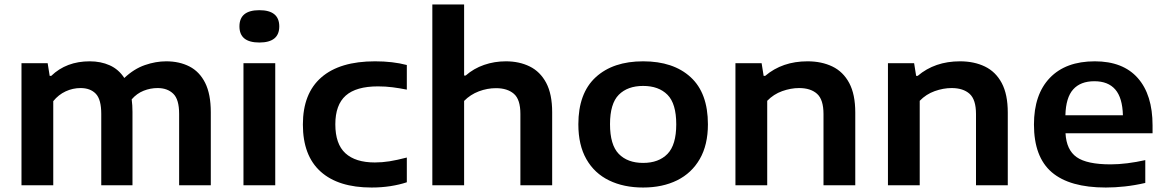

<svg xmlns="http://www.w3.org/2000/svg" viewBox="-20 -828 5210 858"><path d="M76 0V-545.5H193L202 -489H209Q276.5 -554 381 -554Q430.5 -554 470.2 -536.2Q510 -518.5 535.5 -479.5Q579 -520.5 627.5 -537.2Q676 -554 722.5 -554Q781.5 -554 826.5 -531Q871.5 -508 896.8 -457.8Q922 -407.5 922 -326.5V0H780.5V-319Q780.5 -384 754.2 -409.2Q728 -434.5 684.5 -434.5Q652 -434.5 621.8 -422.5Q591.5 -410.5 568.5 -384Q572 -358 572 -328.5V0H432.5V-319Q432.5 -384 408 -409.2Q383.5 -434.5 340 -434.5Q305.5 -434.5 273.5 -419.8Q241.5 -405 218 -376V0Z M1068 0V-545.5H1210V0ZM1139 -638Q1050 -638 1050 -710Q1050 -782.5 1139 -782.5Q1228 -782.5 1228 -710Q1228 -638 1139 -638Z M1640.5 10Q1492 10 1412.8 -61.2Q1333.5 -132.5 1333.5 -271.5Q1333.5 -410.5 1416 -482.2Q1498.5 -554 1656 -554Q1735.5 -554 1798 -537.5V-427.5Q1765 -434 1734.2 -438Q1703.5 -442 1669 -442Q1571.5 -442 1525 -400.8Q1478.5 -359.5 1478.5 -272.5Q1478.5 -184.5 1523.5 -143.2Q1568.5 -102 1655 -102Q1687.5 -102 1720.5 -107.2Q1753.5 -112.5 1798 -124V-13.5Q1765 -2.5 1724.8 3.8Q1684.5 10 1640.5 10Z M1912 0V-808H2054V-490.5H2061Q2097 -522 2143.2 -538Q2189.5 -554 2240.5 -554Q2300.5 -554 2347.2 -531Q2394 -508 2420.8 -457.8Q2447.5 -407.5 2447.5 -326.5V0H2305.5V-319Q2305.5 -384 2276.2 -409Q2247 -434 2196.5 -434Q2157.5 -434 2119.8 -419.8Q2082 -405.5 2054 -377V0Z M2854 10Q2767 10 2701.8 -21.8Q2636.5 -53.5 2600.5 -116.5Q2564.5 -179.5 2564.5 -272.5Q2564.5 -411.5 2642 -482.8Q2719.5 -554 2854 -554Q2989 -554 3066.2 -483.2Q3143.5 -412.5 3143.5 -272.5Q3143.5 -180.5 3107.2 -117.5Q3071 -54.5 3005.8 -22.2Q2940.5 10 2854 10ZM2854 -100Q2923.5 -100 2962.8 -140.2Q3002 -180.5 3002 -272.5Q3002 -365 2962.8 -404.5Q2923.5 -444 2854 -444Q2784.5 -444 2745.2 -404.5Q2706 -365 2706 -273Q2706 -180.5 2745.2 -140.2Q2784.5 -100 2854 -100Z M3266.5 0V-545.5H3383.5L3392.5 -489H3399.5Q3476 -554 3588.5 -554Q3651.5 -554 3699.8 -530.8Q3748 -507.5 3775 -457Q3802 -406.5 3802 -325V0H3660V-318.5Q3660 -383 3631.2 -408.8Q3602.5 -434.5 3551 -434.5Q3514 -434.5 3475.5 -420.8Q3437 -407 3408.5 -377.5V0Z M3948 0V-545.5H4065L4074 -489H4081Q4157.5 -554 4270 -554Q4333 -554 4381.2 -530.8Q4429.5 -507.5 4456.5 -457Q4483.5 -406.5 4483.5 -325V0H4341.5V-318.5Q4341.5 -383 4312.8 -408.8Q4284 -434.5 4232.5 -434.5Q4195.5 -434.5 4157 -420.8Q4118.5 -407 4090 -377.5V0Z M4921.5 10Q4760 10 4680.2 -58.2Q4600.5 -126.5 4600.5 -271.5Q4600.5 -406 4671.5 -480Q4742.5 -554 4872.5 -554Q4998.5 -554 5064.5 -479.2Q5130.5 -404.5 5130.5 -267.5V-232.5H4741.5Q4745.5 -158 4791.2 -125.8Q4837 -93.5 4943 -93.5Q4978.5 -93.5 5018.2 -98.5Q5058 -103.5 5098 -112.5V-10.5Q5050 0.5 5006.2 5.2Q4962.5 10 4921.5 10ZM4870.5 -465Q4808.5 -465 4775.8 -428.5Q4743 -392 4741 -313H4998Q4996 -391 4964 -428Q4932 -465 4870.5 -465Z"/></svg>

Font: Encode Sans Exp SmBold
Style: Regular
Weight: 600
Width: 7
Designer: Multiple Designers
Foundry: Impallari Type
Version: Version 3.002; ttfautohint (v1.8.3) -l 8 -r 50 -G 200 -x 14 